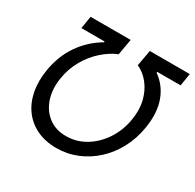

<svg xmlns="http://www.w3.org/2000/svg" viewBox="-159 -901 1098 1082"><g transform="rotate(30 389.5 -359.5)"><path d="M69.8 -343.3Q86.4 -443.8 138.7 -519Q190.9 -594.2 270 -640.6L271.5 -646.5H120.1L133.3 -727.5H394L376 -624Q326.7 -604 280.8 -563.2Q234.9 -522.5 202.6 -465.8Q170.4 -409.2 159.7 -341.8Q147.9 -267.1 168 -206.8Q188 -146.5 234.6 -111.1Q281.2 -75.7 348.1 -75.7Q416.5 -75.7 474.9 -111.1Q533.2 -146.5 573 -207.5Q612.8 -268.6 625 -344.2Q636.2 -412.6 621.8 -468.5Q607.4 -524.4 575.2 -564.7Q543 -605 500 -624L518.6 -727.5H778.8L765.6 -646.5H614.3L612.8 -640.6Q676.3 -596.2 703.9 -520.8Q731.4 -445.3 714.4 -341.8Q701.7 -264.6 667.5 -200.4Q633.3 -136.2 582.3 -89.1Q531.2 -42 468 -16.1Q404.8 9.8 334.5 9.8Q263.7 9.8 208.7 -16.1Q153.8 -42 118.4 -89.1Q83 -136.2 70.1 -200.9Q57.1 -265.6 69.8 -343.3Z"/></g></svg>

Font: Inter 16pt
Style: Italic
Weight: 400
Italic angle: -9.3988°
Version: Version 4.001;git-66647c0bb